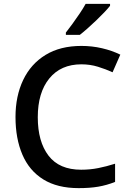

<svg xmlns="http://www.w3.org/2000/svg" viewBox="-20 -961 674 991"><path d="M400 -629Q294 -629 234.5 -556Q175 -483 175 -356Q175 -230 230.5 -157.5Q286 -85 399 -85Q445 -85 487.5 -93.5Q530 -102 574 -116V-22Q531 -5 487.5 2.5Q444 10 386 10Q276 10 203.5 -35Q131 -80 95.5 -163Q60 -246 60 -357Q60 -465 99.5 -548Q139 -631 215 -677.5Q291 -724 400 -724Q455 -724 506.5 -712Q558 -700 601 -679L561 -588Q526 -604 485.5 -616.5Q445 -629 400 -629ZM548 -931Q537 -917 518 -897Q499 -877 476.5 -855.5Q454 -834 432 -814.5Q410 -795 392 -781H320V-793Q335 -812 354 -838Q373 -864 391.5 -891.5Q410 -919 422 -941H548Z"/></svg>

Font: Noto Sans Nag Mundari Medium
Style: Regular
Weight: 500
Version: Version 1.000